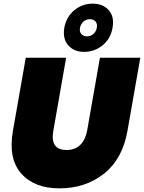

<svg xmlns="http://www.w3.org/2000/svg" viewBox="-20 -1024 788 1051"><path d="M51 -309 121 -708H342L272 -309Q253 -203 344 -203Q392 -203 420 -231.5Q448 -260 457 -309L527 -708H748L678 -309Q651 -154 549.5 -73.5Q448 7 305 7Q167 7 95.5 -75Q24 -157 51 -309ZM332 -872Q343 -932 387 -968Q431 -1004 487 -1004Q544 -1004 575.5 -968Q607 -932 596 -872Q586 -812 541.5 -776Q497 -740 441 -740Q385 -740 353.5 -776Q322 -812 332 -872ZM491 -838Q506 -851 510 -872Q514 -893 503 -906Q492 -919 472 -919Q452 -919 437 -906Q422 -893 418 -872Q414 -851 425 -838Q436 -825 456 -825Q476 -825 491 -838Z"/></svg>

Font: Poppins Black
Style: Italic
Weight: 900
Italic angle: -10°
Designer: Ninad Kale (Devanagari), Jonny Pinhorn (Latin)
Foundry: Indian Type Foundry
Version: Version 3.200;PS 1.000;hotconv 16.6.54;makeotf.lib2.5.65590